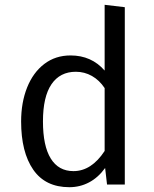

<svg xmlns="http://www.w3.org/2000/svg" viewBox="-20 -769 640 800"><path d="M500 -739V0H426L418 -69Q389 -29 351 -9Q313 11 269 11Q169 11 118.5 -62Q68 -135 68 -263Q68 -342 93 -404.5Q118 -467 164.5 -502.5Q211 -538 274 -538Q361 -538 416 -475V-749ZM159 -263Q159 -161 191.5 -108.5Q224 -56 286 -56Q361 -56 416 -140V-402Q394 -435 363 -452.5Q332 -470 296 -470Q230 -470 194.5 -418Q159 -366 159 -263Z"/></svg>

Font: Fira Mono
Style: Regular
Weight: 400
Designer: Carrois Corporate & Edenspiekermann AG
Foundry: Carrois Corporate GbR & Edenspiekermann AG
Version: Version 3.206